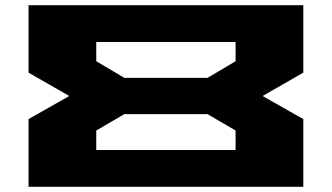

<svg xmlns="http://www.w3.org/2000/svg" viewBox="-20 -720 1279 740"><path d="M90 0V-261L247 -350L90 -440V-700H1149V-440L992 -350L1149 -261V0ZM351 -142H888V-217L780 -280H459L351 -217ZM351 -484 459 -420H780L888 -484V-558H351Z"/></svg>

Font: Stalin One
Style: Regular
Weight: 400
Designer: Jovanny Lemonad
Foundry: Alexey Maslov, Jovanny Lemonad
Version: Version 3.002; ttfautohint (v0.91) -l 8 -r 50 -G 200 -x 0 -w